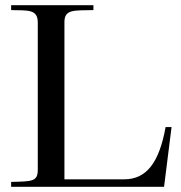

<svg xmlns="http://www.w3.org/2000/svg" viewBox="-20 -722 698 742"><path d="M23 -19V0H614L643 -231H620C595 -93 546 -29 460 -29H229V-635C228 -688 268 -681 341 -683V-702H23V-683C86 -681 126 -688 126 -635V-66C126 -20 104 -21 23 -19Z"/></svg>

Font: Ortica Linear
Style: Regular
Weight: 400
Designer: Benedetta Bovani
Foundry: Collletttivo
Version: Version 2.000;Glyphs 3.1.2 (3151)